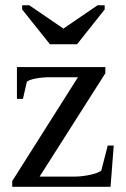

<svg xmlns="http://www.w3.org/2000/svg" viewBox="-20 -716 484 736"><path d="M26.9 0V-22L278.8 -419.9H170.9Q143.6 -419.9 118.2 -415.3Q92.8 -410.6 83 -402.8L67.9 -336.9H44.9V-459H383.8V-435.1L131.8 -39.1H266.1Q293.9 -39.1 324.7 -45.7Q355.5 -52.2 368.2 -62L393.1 -158.2H416L403.8 0ZM92.3 -695.8 223.1 -606.4 354 -695.8H381.3V-679.7L275.4 -546.4H171.4L64.9 -679.7V-695.8Z"/></svg>

Font: Times New Roman
Style: Regular
Weight: 400
Designer: Steve Matteson
Foundry: Ascender Corporation
Version: Version 2.00.3